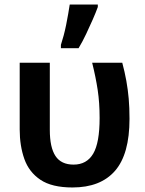

<svg xmlns="http://www.w3.org/2000/svg" viewBox="-20 -819 641 848"><path d="M300 9Q209 9 158.5 -25Q108 -59 87.5 -117Q67 -175 67 -247V-542H200V-245Q200 -168 225 -130Q250 -92 305 -92Q363 -92 391.5 -140Q420 -188 420 -298Q420 -365 411.5 -421.5Q403 -478 387 -542H520Q531 -501 538 -462Q545 -423 548.5 -383Q552 -343 552 -294Q552 -138 488 -64.5Q424 9 300 9ZM249 -621Q255 -639 261 -661.5Q267 -684 272 -708.5Q277 -733 281 -756.5Q285 -780 288 -799H412V-788Q403 -763 389.5 -732.5Q376 -702 360.5 -669Q345 -636 327 -606H249Z"/></svg>

Font: Noto Sans Display SemiBold
Style: Regular
Weight: 600
Designer: Monotype Design Team
Foundry: Monotype Imaging Inc.
Version: Version 2.003